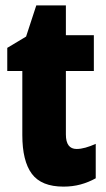

<svg xmlns="http://www.w3.org/2000/svg" viewBox="-20 -684 394 714"><path d="M265 -130Q280 -130 298 -135Q316 -140 336 -149V-21Q309 -6 279.5 2Q250 10 216 10Q134 10 98.5 -37.5Q63 -85 63 -182V-420H7V-506L77 -548L115 -664H225V-553H329V-420H225V-184Q225 -130 265 -130Z"/></svg>

Font: Noto Sans Kannada ExtraCondensed Black
Style: Regular
Weight: 900
Width: 2
Designer: Jelle Bosma - Monotype Design Team
Foundry: Monotype Imaging Inc.
Version: Version 2.005; ttfautohint (v1.8.4.7-5d5b)